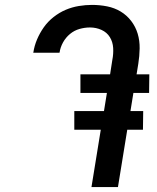

<svg xmlns="http://www.w3.org/2000/svg" viewBox="-20 -763 640 783"><path d="M461 0H353L391 -234H283V-310H404L416 -384H308V-460H429L438 -518Q443 -543 441.5 -567.5Q440 -592 428 -611.5Q416 -631 394 -641Q372 -651 347 -651Q326 -651 304.5 -645Q283 -639 265.5 -624.5Q248 -610 237 -590Q226 -570 223 -549L222 -548H115L116 -549Q120 -576 131 -602Q142 -628 158.5 -651.5Q175 -675 198.5 -693.5Q222 -712 248 -723Q274 -734 301.5 -738.5Q329 -743 355 -743Q387 -743 417 -737Q447 -731 472 -716Q497 -701 515 -677.5Q533 -654 541.5 -625.5Q550 -597 549.5 -565.5Q549 -534 544 -503L537 -460H589L588 -384H524L512 -310H564L563 -234H499Z"/></svg>

Font: Iosevka SmBd Ex Obl
Style: Regular
Weight: 600
Width: 7
Italic angle: -9°
Monospace: yes
Designer: Belleve Invis
Foundry: Belleve Invis
Version: Version 32.5.0; ttfautohint (v1.8.4)